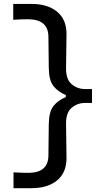

<svg xmlns="http://www.w3.org/2000/svg" viewBox="-20 -834 502 978"><path d="M48.8 124.5V43.9Q74.2 45.4 94.5 45.9Q114.7 46.4 128.9 46.4Q226.1 44.4 226.6 -42L228.5 -202.6Q229.5 -264.6 252 -293.5Q274.4 -322.3 315.4 -339.8V-349.6Q274.4 -367.2 252 -396Q229.5 -424.8 228.5 -486.8L226.6 -647Q226.1 -732.9 128.9 -735.8Q115.2 -735.8 95 -735.6Q74.7 -735.4 47.4 -733.4V-814H141.1Q222.7 -814 270.8 -774.4Q318.8 -734.9 318.8 -661.1Q318.8 -616.7 317.6 -572.8Q316.4 -528.8 316.4 -484.9Q316.4 -428.7 345.7 -404.5Q375 -380.4 413.1 -380.4H448.7V-309.6H413.1Q375 -309.6 345.7 -285.6Q316.4 -261.7 316.4 -205.1Q316.4 -160.6 317.6 -116.5Q318.8 -72.3 318.8 -28.3Q318.8 45.4 270.8 85Q222.7 124.5 141.1 124.5Z"/></svg>

Font: Pinar Medium
Style: Regular
Weight: 500
Designer: Amin Abedi
Version: Version 3.000